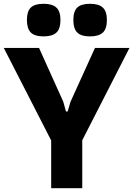

<svg xmlns="http://www.w3.org/2000/svg" viewBox="-30 -993 703 1013"><path d="M240 -252 -10 -740H176L304 -456L318 -405H327L342 -456L471 -740H653L404 -253V0H240ZM200 -801Q153 -801 132.5 -821.5Q112 -842 112 -888Q112 -933 132.5 -953Q153 -973 200 -973Q246 -973 267.5 -953Q289 -933 289 -888Q289 -841 267.5 -821Q246 -801 200 -801ZM445 -801Q398 -801 377.5 -821.5Q357 -842 357 -888Q357 -933 377.5 -953Q398 -973 445 -973Q491 -973 512.5 -953Q534 -933 534 -888Q534 -841 512.5 -821Q491 -801 445 -801Z"/></svg>

Font: Encode Sans Compressed
Style: ExtraBold
Weight: 800
Designer: Pablo Impallari, Andres Torresi
Foundry: Pablo Impallari, Andres Torresi
Version: Version 1.000; ttfautohint (v1.00) -l 8 -r 50 -G 200 -x 14 -